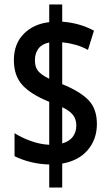

<svg xmlns="http://www.w3.org/2000/svg" viewBox="-20 -780 494 858"><path d="M200 -45Q157 -46 117 -56Q77 -66 45 -82V-185Q76 -165 117.5 -150Q159 -135 200 -133V-325Q118 -358 80 -400Q42 -442 42 -511Q42 -584 86 -628.5Q130 -673 200 -681V-760H258V-683Q334 -678 400 -643L373 -557Q346 -572 317 -580Q288 -588 258 -591V-404Q337 -372 375 -333Q413 -294 413 -226Q413 -158 372.5 -110Q332 -62 258 -49V58H200ZM200 -590Q168 -584 152 -563Q136 -542 136 -511Q136 -480 150.5 -462.5Q165 -445 200 -428ZM258 -139Q290 -148 305.5 -169Q321 -190 321 -219Q321 -248 305.5 -267Q290 -286 258 -301Z"/></svg>

Font: Noto Sans Thai Looped ExtraCondensed SemiBold
Style: Regular
Weight: 600
Width: 2
Designer: Sasikarn Vongin, Ben Mitchell
Foundry: The Fontpad Ltd
Version: Version 1.001; ttfautohint (v1.8.4.7-5d5b)